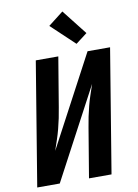

<svg xmlns="http://www.w3.org/2000/svg" viewBox="-105 -1058 809 1125"><g transform="rotate(-10 300.0 -495.0)"><path d="M23 0 144 -735H278L229 -441Q224 -409 217.5 -378Q211 -347 203 -316Q195 -285 184.5 -254Q174 -223 164 -193L452 -735H586L465 0H331L380 -294Q385 -326 391.5 -357Q398 -388 406 -419Q414 -450 424.5 -481Q435 -512 445 -542L157 0ZM396 -789 257 -920 347 -990 464 -841Z"/></g></svg>

Font: Iosevka Curly XBdEx
Style: Italic
Weight: 800
Width: 7
Italic angle: -9°
Monospace: yes
Designer: Belleve Invis
Foundry: Belleve Invis
Version: Version 11.1.0; ttfautohint (v1.8.3)